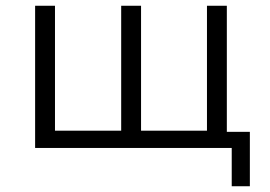

<svg xmlns="http://www.w3.org/2000/svg" viewBox="-20 -514 937 667"><path d="M785 133V0H102V-494H171V-60H401V-494H470V-60H699V-494H768V-56H848V133Z"/></svg>

Font: Nunito Sans 7pt Light
Style: Regular
Weight: 300
Designer: Vernon Adams
Foundry: Vernon Adams
Version: Version 3.101;gftools[0.9.27]